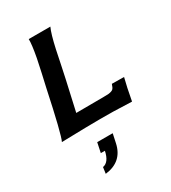

<svg xmlns="http://www.w3.org/2000/svg" viewBox="-219 -734 1012 1138"><g transform="rotate(-30 287.0 -165.0)"><path d="M211 107H317L304 168Q280 281 161 295L167 252Q210 245 225 174H197ZM459 -149 542 -148Q527 -91 510 2Q366 -4 295 -3Q222 -3 30 2Q50 -37 111 -325Q118 -354 131 -413.5Q144 -473 150 -503Q166 -588 165 -625H313Q295 -587 274 -491Q267 -458 254.5 -397Q242 -336 236 -310L190 -105L378 -106Q406 -106 412 -107Q435 -110 443.5 -118Q452 -126 459 -149Z"/></g></svg>

Font: GFS Neohellenic Rg
Style: Bold Italic
Weight: 700
Italic angle: -12°
Designer: Designed by Takis Katsoulidis and George D. Matthiopoulos.
Foundry: Designed by Takis Katsoulidis and George D. Matthiopoulos.
Version: Version 1.0